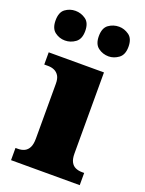

<svg xmlns="http://www.w3.org/2000/svg" viewBox="-160 -832 680 901"><g transform="rotate(20 180.0 -381.0)"><path d="M12 0V-61H24Q43 -61 57 -68Q71 -75 79 -91Q87 -107 87 -135V-409Q87 -434 78.5 -448Q70 -462 56 -468.5Q42 -475 24 -475H5V-536H281V-131Q281 -105 289 -89.5Q297 -74 311.5 -67.5Q326 -61 344 -61H355V0ZM275 -614Q246 -614 223 -631Q200 -648 200 -688Q200 -729 223 -745.5Q246 -762 275 -762Q301 -762 324.5 -745.5Q348 -729 348 -688Q348 -648 324.5 -631Q301 -614 275 -614ZM57 -614Q29 -614 6.5 -631Q-16 -648 -16 -688Q-16 -729 6.5 -745.5Q29 -762 57 -762Q85 -762 108.5 -745.5Q132 -729 132 -688Q132 -648 108.5 -631Q85 -614 57 -614Z"/></g></svg>

Font: Noto Serif Armenian Black
Style: Regular
Weight: 900
Version: Version 2.007